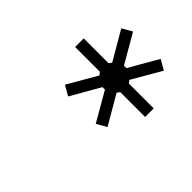

<svg xmlns="http://www.w3.org/2000/svg" viewBox="-67 -917 540 540"><g transform="rotate(-45 202.5 -647.0)"><path d="M388.2 -562 301.3 -612.3 293 -606V-507.3H258.8V-606L250.5 -612.3L164.1 -562L147 -591.8L233.4 -641.6V-651.4L146.5 -701.2L163.6 -731L250.5 -680.7L258.8 -687V-785.6H293V-687L301.3 -680.7L387.7 -731L404.8 -701.2L318.8 -651.4V-641.6L405.3 -591.8Z"/></g></svg>

Font: Happy Times at the IKOB Italic
Style: Regular
Weight: 400
Designer: Lucas Le Bihan
Foundry: Lucas Le Bihan
Version: Version 1.000;PS 1.0;hotconv 1.0.88;makeotf.lib2.5.647800